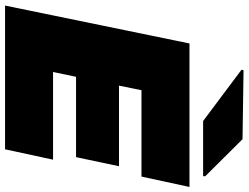

<svg xmlns="http://www.w3.org/2000/svg" viewBox="-132 -852 984 760"><g transform="rotate(90 360.0 -472.0)"><path d="M720 -730 679 -540H337L319 -451H638L602 -281H284L265 -190H612L571 0H2L152 -730ZM256 -936 258 -944 531 -940 678 -792 677 -784H459Z"/></g></svg>

Font: Nacelle Black
Style: Italic
Weight: 900
Italic angle: -12°
Designer: Sora Sagano
Foundry: Sora Sagano
Version: Version 1.000;FEAKit 1.0